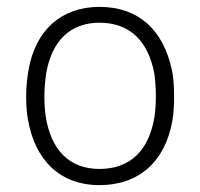

<svg xmlns="http://www.w3.org/2000/svg" viewBox="-20 -531 582 558"><path d="M269 7C386 7 461 -64 481 -181C485 -203 486 -229 486 -252C486 -283 483 -316 479 -330C454 -443 384 -511 269 -511C158 -511 83 -443 63 -328C59 -305 56 -278 56 -252C56 -230 57 -205 61 -185C81 -66 154 7 269 7ZM269 -40C180 -40 128 -97 113 -192C110 -211 109 -232 109 -253C109 -278 112 -303 114 -316C130 -414 186 -465 269 -465C358 -465 410 -411 428 -320C430 -309 433 -280 433 -253C433 -234 432 -211 429 -192C414 -97 361 -40 269 -40Z"/></svg>

Font: Arthouse Owned Light
Style: Regular
Weight: 300
Designer: Jeremy Tribby
Foundry: Tribby Type
Version: Version 1.000;PS 001.000;hotconv 1.0.88;makeotf.lib2.5.64775